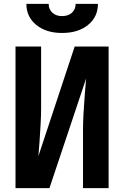

<svg xmlns="http://www.w3.org/2000/svg" viewBox="-20 -970 640 990"><path d="M60 0V-730H192V-410Q192 -376 189.5 -331Q187 -286 184 -242Q181 -198 178 -165L365 -730H540V0H408V-300Q408 -335 410.5 -383Q413 -431 417 -480Q421 -529 424 -565L235 0ZM300 -800Q218 -800 167 -841.5Q116 -883 116 -950H231Q231 -922 250 -904.5Q269 -887 300 -887Q332 -887 351 -904.5Q370 -922 370 -950H485Q485 -883 434 -841.5Q383 -800 300 -800Z"/></svg>

Font: NKDuy Mono ExtraBold
Style: Regular
Weight: 800
Monospace: yes
Designer: NKDuy
Foundry: NKDuy
Version: Version 2.251; ttfautohint (v1.8.4.7-5d5b)